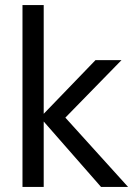

<svg xmlns="http://www.w3.org/2000/svg" viewBox="-20 -740 544 760"><path d="M380 0 139 -275 358 -502H461L210 -245L211 -305L487 0ZM69 0V-720H153V0Z"/></svg>

Font: DM Sans 16pt
Style: Regular
Weight: 400
Version: Version 4.004;gftools[0.9.30]